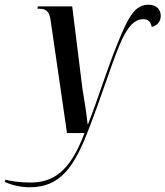

<svg xmlns="http://www.w3.org/2000/svg" viewBox="-135 -563 699 811"><path d="M-10 228C121 228 180 142 243 -26C292 -151 328 -270 368 -368C403 -455 436 -482 470 -482C493 -482 502 -469 506 -449C528 -455 544 -471 544 -496C544 -523 526 -543 493 -543C438 -543 410 -501 361 -378C318 -274 280 -147 237 -39H235C232 -71 221 -145 213 -190L170 -536H25L23 -526H32C66 -526 75 -508 80 -469L148 -1H222C160 164 89 208 -8 208C-51 208 -91 202 -112 196L-115 205C-93 216 -53 228 -10 228Z"/></svg>

Font: Noto Serif Display Condensed Medium
Style: Italic
Weight: 500
Width: 3
Italic angle: -12°
Designer: Monotype Design Team
Foundry: Monotype Imaging Inc.
Version: Version 2.009